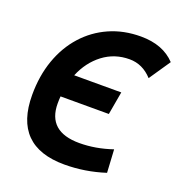

<svg xmlns="http://www.w3.org/2000/svg" viewBox="-129 -814 880 934"><g transform="rotate(20 311.0 -346.5)"><path d="M305.2 9.8Q42.5 9.8 42.5 -255.4Q42.5 -354.5 71.5 -436.5Q100.6 -518.6 154.1 -578.1Q207.5 -637.7 281 -670.4Q354.5 -703.1 443.4 -703.1Q558.1 -703.1 621.6 -635.3L546.9 -525.4Q497.1 -580.1 429.2 -580.1Q352.1 -580.1 292.7 -535.2Q233.4 -490.2 202.1 -414.6H445.8L424.8 -295.4H174.8Q173.3 -277.3 173.3 -258.8Q173.3 -113.3 337.9 -113.3Q421.4 -113.3 507.8 -142.6L514.6 -23.4Q411.6 9.8 305.2 9.8Z"/></g></svg>

Font: Cascadia Mono
Style: Bold Italic
Weight: 700
Italic angle: -10°
Monospace: yes
Designer: Aaron Bell
Foundry: Saja Typeworks
Version: Version 2404.023; ttfautohint (v1.8.4)